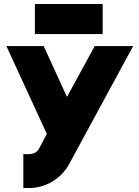

<svg xmlns="http://www.w3.org/2000/svg" viewBox="-20 -920 698 963"><path d="M12 -689 215 -248 175 -173Q167 -160 154 -153Q142 -147 125 -147H97V23H125Q187 23 240 -8Q293 -39 324 -92L648 -689H455L316 -434L199 -689ZM155 -749H495V-900H155Z"/></svg>

Font: Unageo
Style: Black
Weight: 900
Designer: Richard Sepsi
Foundry: Richard Sepsi
Version: Version 2.000